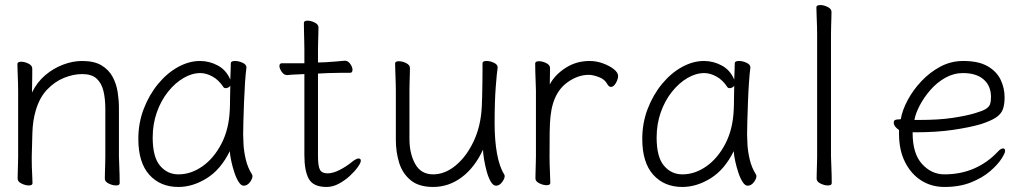

<svg xmlns="http://www.w3.org/2000/svg" viewBox="-20 -726 4040 762"><path d="M398 -294Q398 -334 390.5 -365Q383 -396 363.5 -414Q344 -432 306 -432Q271 -432 234 -417Q197 -402 167 -370.5Q137 -339 122 -288Q110 -248 108.5 -198.5Q107 -149 106 -105V-91Q106 -63 107.5 -38.5Q109 -14 109 1Q109 10 94 10Q81 10 65.5 2.5Q50 -5 50 -17Q50 -25 50.5 -43.5Q51 -62 51.5 -80Q52 -98 52 -105V-365Q52 -375 51.5 -396Q51 -417 50 -439Q49 -461 49 -472Q49 -481 64 -481Q78 -481 93 -473.5Q108 -466 108 -454Q108 -446 108 -428.5Q108 -411 107.5 -392Q107 -373 107 -359Q127 -400 159.5 -427.5Q192 -455 230.5 -469.5Q269 -484 306 -484Q354 -484 383 -466.5Q412 -449 427 -421Q442 -393 447 -360.5Q452 -328 452 -298V-105Q452 -99 453 -78Q454 -57 454.5 -34Q455 -11 455 1Q455 10 440 10Q427 10 411.5 2.5Q396 -5 396 -17Q396 -25 396.5 -41.5Q397 -58 397.5 -76Q398 -94 398 -105Z M958 -457Q955 -435 952.5 -398.5Q950 -362 948.5 -321.5Q947 -281 946 -246Q945 -211 945 -193Q945 -180 946.5 -152.5Q948 -125 955.5 -93Q963 -61 980 -34Q982 -30 982 -27Q982 -16 971.5 -2.5Q961 11 947 11Q937 11 927.5 -3.5Q918 -18 910.5 -40.5Q903 -63 898 -86Q893 -109 892 -126Q856 -53 800.5 -18.5Q745 16 688 16Q616 16 572.5 -32.5Q529 -81 529 -175Q529 -238 550.5 -294Q572 -350 607.5 -393Q643 -436 686.5 -460Q730 -484 774 -484Q811 -484 844.5 -466Q878 -448 894 -410Q895 -433 895.5 -450.5Q896 -468 896 -475Q896 -484 913 -484Q927 -484 942.5 -477Q958 -470 958 -459ZM894 -386Q892 -382 886.5 -379Q881 -376 876 -376Q870 -376 867 -380Q848 -409 823 -422.5Q798 -436 775 -436Q742 -436 708.5 -416.5Q675 -397 647 -362Q619 -327 602.5 -280.5Q586 -234 586 -180Q586 -103 615 -68.5Q644 -34 688 -34Q738 -34 783.5 -66Q829 -98 859 -156Q889 -214 892 -291Q893 -306 893 -333.5Q893 -361 894 -386Z M1384 -89Q1396 -97 1403 -97Q1412 -97 1412 -88Q1412 -80 1400 -63Q1388 -46 1368.5 -28Q1349 -10 1325 3Q1301 16 1276 16Q1224 16 1206 -15.5Q1188 -47 1188 -110V-432Q1177 -431 1157 -430.5Q1137 -430 1120 -428H1119Q1107 -428 1098 -441Q1089 -454 1089 -464Q1089 -475 1099 -475H1188V-528Q1188 -538 1187.5 -559Q1187 -580 1186.5 -602Q1186 -624 1186 -635Q1186 -644 1201 -644Q1214 -644 1229 -636.5Q1244 -629 1244 -617Q1244 -609 1243.5 -592.5Q1243 -576 1242.5 -558Q1242 -540 1242 -528V-478L1272 -479Q1290 -480 1314 -482Q1338 -484 1348 -485H1349Q1361 -485 1370 -472.5Q1379 -460 1379 -449Q1379 -437 1369 -437Q1359 -437 1331 -437Q1303 -437 1283 -436L1242 -434V-108Q1242 -66 1250 -52Q1258 -38 1280 -38Q1301 -38 1327 -51Q1353 -64 1379 -85Z M1955 -457Q1952 -439 1947.5 -381Q1943 -323 1943 -237Q1943 -169 1952.5 -116.5Q1962 -64 1981 -34Q1983 -30 1983 -27Q1983 -17 1972.5 -3Q1962 11 1949 11Q1937 11 1927.5 -5.5Q1918 -22 1911.5 -46Q1905 -70 1901 -94Q1897 -118 1897 -132Q1864 -61 1812.5 -22.5Q1761 16 1699 16Q1642 16 1609.5 -11Q1577 -38 1564 -80.5Q1551 -123 1551 -171V-368Q1551 -374 1550.5 -395Q1550 -416 1549 -439.5Q1548 -463 1548 -474Q1548 -483 1563 -483Q1577 -483 1592 -475.5Q1607 -468 1607 -456Q1607 -448 1606.5 -431.5Q1606 -415 1605.5 -397.5Q1605 -380 1605 -368V-175Q1605 -116 1628 -75Q1651 -34 1699 -34Q1745 -34 1787.5 -68.5Q1830 -103 1859 -163.5Q1888 -224 1892 -301Q1893 -316 1893.5 -341.5Q1894 -367 1894.5 -394.5Q1895 -422 1895 -444Q1895 -466 1895 -475Q1895 -484 1911 -484Q1925 -484 1940 -477Q1955 -470 1955 -459Z M2107 -367Q2107 -377 2106 -398Q2105 -419 2104.5 -441Q2104 -463 2104 -474Q2104 -483 2119 -483Q2133 -483 2148 -475.5Q2163 -468 2163 -456Q2163 -444 2162.5 -426.5Q2162 -409 2162 -391Q2182 -429 2224.5 -456.5Q2267 -484 2320 -484Q2347 -484 2373 -474.5Q2399 -465 2416 -451.5Q2433 -438 2433 -425Q2433 -411 2424 -396Q2415 -381 2405 -381Q2397 -381 2391 -391Q2381 -411 2357 -420Q2333 -429 2317 -429Q2274 -429 2233 -400Q2192 -371 2175 -316Q2168 -293 2165 -266Q2162 -239 2161.5 -201Q2161 -163 2161 -106Q2161 -75 2162.5 -46Q2164 -17 2164 0Q2164 9 2149 9Q2136 9 2120.5 1.5Q2105 -6 2105 -18Q2105 -26 2105.5 -44.5Q2106 -63 2106.5 -81Q2107 -99 2107 -106Z M2958 -457Q2955 -435 2952.5 -398.5Q2950 -362 2948.5 -321.5Q2947 -281 2946 -246Q2945 -211 2945 -193Q2945 -180 2946.5 -152.5Q2948 -125 2955.5 -93Q2963 -61 2980 -34Q2982 -30 2982 -27Q2982 -16 2971.5 -2.5Q2961 11 2947 11Q2937 11 2927.5 -3.5Q2918 -18 2910.5 -40.5Q2903 -63 2898 -86Q2893 -109 2892 -126Q2856 -53 2800.5 -18.5Q2745 16 2688 16Q2616 16 2572.5 -32.5Q2529 -81 2529 -175Q2529 -238 2550.5 -294Q2572 -350 2607.5 -393Q2643 -436 2686.5 -460Q2730 -484 2774 -484Q2811 -484 2844.5 -466Q2878 -448 2894 -410Q2895 -433 2895.5 -450.5Q2896 -468 2896 -475Q2896 -484 2913 -484Q2927 -484 2942.5 -477Q2958 -470 2958 -459ZM2894 -386Q2892 -382 2886.5 -379Q2881 -376 2876 -376Q2870 -376 2867 -380Q2848 -409 2823 -422.5Q2798 -436 2775 -436Q2742 -436 2708.5 -416.5Q2675 -397 2647 -362Q2619 -327 2602.5 -280.5Q2586 -234 2586 -180Q2586 -103 2615 -68.5Q2644 -34 2688 -34Q2738 -34 2783.5 -66Q2829 -98 2859 -156Q2889 -214 2892 -291Q2893 -306 2893 -333.5Q2893 -361 2894 -386Z M3223 -590Q3223 -600 3222.5 -621Q3222 -642 3221 -664Q3220 -686 3220 -697Q3220 -706 3236 -706Q3249 -706 3264.5 -698.5Q3280 -691 3280 -679Q3280 -671 3279.5 -654.5Q3279 -638 3278.5 -620Q3278 -602 3278 -590V-105Q3278 -99 3279 -78Q3280 -57 3280.5 -34Q3281 -11 3281 1Q3281 10 3265 10Q3252 10 3236.5 2.5Q3221 -5 3221 -17Q3221 -25 3221.5 -43.5Q3222 -62 3222.5 -80Q3223 -98 3223 -105Z M3602 -201V-198Q3602 -116 3639.5 -75Q3677 -34 3728 -34Q3793 -34 3846.5 -57.5Q3900 -81 3940 -124Q3952 -137 3961 -137Q3969 -137 3969 -127Q3969 -118 3954 -95Q3939 -72 3909.5 -46.5Q3880 -21 3834.5 -2.5Q3789 16 3728 16Q3677 16 3636.5 -9.5Q3596 -35 3572 -82.5Q3548 -130 3548 -195V-210Q3527 -224 3527 -240Q3527 -252 3544 -252Q3546 -252 3550.5 -252.5Q3555 -253 3555 -253Q3561 -289 3582.5 -329Q3604 -369 3637 -404Q3670 -439 3712 -461.5Q3754 -484 3803 -484Q3864 -484 3900 -463Q3936 -442 3951.5 -409Q3967 -376 3967 -340Q3967 -311 3960 -292Q3953 -273 3932.5 -259.5Q3912 -246 3872 -233Q3827 -220 3762 -210.5Q3697 -201 3614 -201ZM3630 -250Q3706 -250 3759.5 -258Q3813 -266 3847 -276Q3878 -285 3891.5 -293Q3905 -301 3909 -312Q3913 -323 3913 -341Q3913 -385 3884 -410.5Q3855 -436 3802 -436Q3765 -436 3732 -417.5Q3699 -399 3673.5 -370Q3648 -341 3631 -309Q3614 -277 3609 -250Z"/></svg>

Font: Moon Stars Kai T HW Light
Style: Regular
Weight: 300
Designer: GuiWonder
Version: Version 1.101